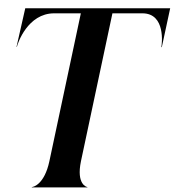

<svg xmlns="http://www.w3.org/2000/svg" viewBox="-20 -816 764 836"><path d="M216 -758H332L195 -114C173.5 -13 125 -1.5 118.5 -1.5V0H360.5V-1.5C357.5 -1.5 311.5 -13 332.5 -114L469.5 -758H600C702.5 -758 685 -622.5 682.5 -611L684.5 -610.5L721 -780H90L52 -612.5L53.5 -612C57 -627.5 100.5 -758 216 -758ZM721 -780 724.5 -796.5Z"/></svg>

Font: Beautique Display
Style: Bold
Weight: 700
Italic angle: -12°
Designer: Nhat-Quang Ngo
Version: Version 1.100;Glyphs 3.2.3 (3260)